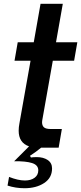

<svg xmlns="http://www.w3.org/2000/svg" viewBox="-20 -783 430 1018"><path d="M260 -461 207 -162Q203 -142 203 -135Q203 -117 213 -108Q223 -99 249 -99H308L291 0H198Q173 21 139 43L144 52Q156 50 175 50Q210 50 233 65.5Q256 81 256 110Q256 160 214 187.5Q172 215 110 215Q63 215 20 201L28 155Q76 174 112 174Q144 174 163.5 159.5Q183 145 183 120Q183 92 150 81.5Q117 71 55 72L134 -7Q79 -26 79 -90Q79 -109 83 -129L142 -461H57L74 -559H159L195 -763H313L277 -559H390L373 -461Z"/></svg>

Font: Open Sauce One SemiBold Italic
Style: Regular
Weight: 600
Italic angle: -10°
Designer: Alfredo Marco Pradil
Foundry: Creative Sauce Fz LLC
Version: Version 1.477